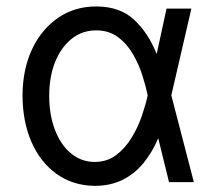

<svg xmlns="http://www.w3.org/2000/svg" viewBox="-20 -573 681 604"><path d="M277.3 11.7Q209 10.7 158 -25.9Q106.9 -62.5 79.1 -126.2Q51.3 -189.9 50.8 -272.5Q51.3 -355 80.8 -418Q110.4 -481 162.6 -516.8Q214.8 -552.7 282.2 -552.7Q357.4 -552.7 402.1 -510.7Q446.8 -468.8 472.7 -403.3H505.9L518.6 -274.4L589.8 0H511.7L444.3 -274.4Q439 -300.3 428.2 -334.7Q417.5 -369.1 398.9 -401.6Q380.4 -434.1 351.8 -455.8Q323.2 -477.5 282.2 -477.5Q239.3 -477.5 205.8 -451.2Q172.4 -424.8 153.6 -378.4Q134.8 -332 134.8 -271.5Q134.8 -212.4 152.6 -165.3Q170.4 -118.2 202.6 -91.1Q234.9 -64 277.3 -63.5Q316.9 -63.5 345.7 -85.4Q374.5 -107.4 394.5 -140.6Q414.6 -173.8 426.5 -209.2Q438.5 -244.6 444.3 -271.5L503.9 -545.9H582L518.6 -271.5L505.9 -137.7H477.5Q459 -93.8 431.4 -60.1Q403.8 -26.4 365.7 -7.3Q327.6 11.7 277.3 11.7Z"/></svg>

Font: Inter
Style: Regular
Weight: 400
Designer: Rasmus Andersson
Foundry: rsms
Version: Version 4.000;git-8c9346024